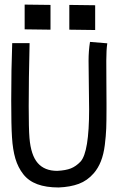

<svg xmlns="http://www.w3.org/2000/svg" viewBox="-20 -827 558 852"><path d="M89.4 -806.6 204.1 -805.2V-695.3L89.4 -696.8ZM287.6 -805.2 402.3 -803.7V-693.8L287.6 -695.3ZM379.4 -641.1 456.1 -634.8Q451.7 -605.5 451.7 -558.1Q451.7 -520.5 452.1 -458.3Q452.6 -396 452.6 -371.1V-342.8Q452.6 -289.6 451.4 -257.3Q450.2 -225.1 445.1 -183.6Q439.9 -142.1 427.7 -111.3Q415.5 -80.6 396 -58.1Q367.7 -25.4 329.6 -11.2Q291.5 2.9 240.2 4.9Q184.6 4.9 145.8 -9.5Q106.9 -23.9 83.5 -53.7Q60.1 -83.5 48.3 -123Q36.6 -162.6 33.2 -218.3Q29.8 -269.5 29.8 -380.4Q29.8 -520 34.2 -635.7H111.3Q107.4 -474.6 107.4 -355.5Q107.4 -255.4 110.8 -214.4Q117.2 -138.2 147.5 -103.5Q177.7 -68.8 233.9 -68.8Q272 -70.8 294.7 -79.8Q317.4 -88.9 337.4 -109.9Q375.5 -151.9 375.5 -342.8Q375.5 -370.1 374.3 -441.4Q373 -512.7 373 -557.1Q373 -601.6 379.4 -641.1Z"/></svg>

Font: Fantasque Sans Mono
Style: Regular
Weight: 400
Monospace: yes
Designer: Jany Belluz
Version: Version 1.8.0 ; ttfautohint (v1.8.2)